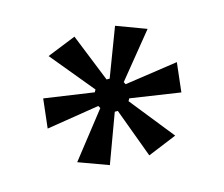

<svg xmlns="http://www.w3.org/2000/svg" viewBox="-69 -832 691 591"><g transform="rotate(-15 277.0 -536.5)"><path d="M231.4 -510.3 227.1 -518.1 58.6 -491.2 69.3 -584.5 227.5 -561.5 231.9 -569.3 119.1 -706.1 211.4 -743.2 272.9 -590.3H282.7L340.8 -743.2L435.1 -708L321.8 -568.8L325.7 -561L495.6 -585.9L484.9 -492.2L325.2 -516.1L320.8 -508.3L432.1 -368.7L339.4 -330.6L281.2 -487.8H271.5L214.4 -333L119.6 -367.7Z"/></g></svg>

Font: Proza Libre
Style: SemiBold
Weight: 600
Designer: Jasper de Waard
Foundry: Jasper de Waard
Version: Version 1.000; ttfautohint (v1.4.1.8-43bc) -l 8 -r 50 -G 200